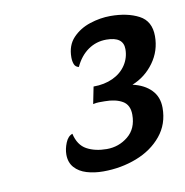

<svg xmlns="http://www.w3.org/2000/svg" viewBox="-55 -825 485 502"><g transform="rotate(-10 187.5 -573.5)"><path d="M181 -375Q157 -375 137 -381Q117 -387 105 -400.5Q93 -414 93 -435Q93 -450 99.5 -466Q106 -482 118 -486Q125 -455 147 -443Q169 -431 200 -431Q232 -431 256.5 -451Q281 -471 281 -508Q281 -534 263 -544.5Q245 -555 216 -555Q207 -555 200.5 -555Q194 -555 185 -553L194 -598Q223 -598 245.5 -608.5Q268 -619 280.5 -638Q293 -657 293 -680Q293 -713 248 -713Q221 -713 199.5 -698Q178 -683 165 -655Q156 -657 153 -665Q150 -673 150 -683Q150 -715 168.5 -734.5Q187 -754 214.5 -763Q242 -772 269 -772Q314 -772 344.5 -756Q375 -740 375 -700Q375 -661 352.5 -630Q330 -599 295 -585Q326 -578 344 -559.5Q362 -541 362 -512Q362 -469 336.5 -438Q311 -407 269.5 -391Q228 -375 181 -375Z"/></g></svg>

Font: Sansita Swashed Light
Style: Regular
Weight: 300
Designer: Pablo Cosgaya
Foundry: Omnibus-Type
Version: Version 1.003